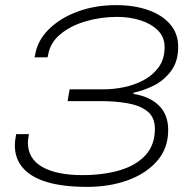

<svg xmlns="http://www.w3.org/2000/svg" viewBox="-20 -718 749 750"><path d="M320 12Q227 12 164.5 -6.5Q102 -25 70 -61.5Q38 -98 38 -150Q38 -158 39 -168Q40 -178 43 -194H93Q91 -182 90 -174.5Q89 -167 89 -161Q89 -98 145 -66Q201 -34 301 -34Q384 -34 448 -53Q512 -72 548.5 -112Q585 -152 585 -214Q585 -260 556 -283Q527 -306 479 -314.5Q431 -323 373 -323H244L252 -369H385Q423 -369 464.5 -377.5Q506 -386 542 -405.5Q578 -425 600.5 -456.5Q623 -488 623 -534Q623 -573 597 -599Q571 -625 529 -638.5Q487 -652 438 -652Q373 -652 314 -634.5Q255 -617 215.5 -584Q176 -551 168 -504L166 -494H115L117 -503Q126 -559 170 -603Q214 -647 282.5 -672.5Q351 -698 434 -698Q503 -698 558 -679Q613 -660 644.5 -623.5Q676 -587 676 -535Q676 -478 648.5 -441Q621 -404 581 -384Q541 -364 502 -356L501 -351Q563 -342 600 -306.5Q637 -271 637 -210Q637 -139 594 -89.5Q551 -40 479.5 -14Q408 12 320 12Z"/></svg>

Font: Archivo Expanded Thin
Style: Italic
Weight: 250
Width: 7
Italic angle: -10°
Designer: Hector Gatti
Foundry: Omnibus-Type
Version: Version 2.001